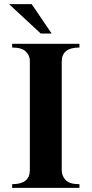

<svg xmlns="http://www.w3.org/2000/svg" viewBox="-20 -913 445 933"><path d="M366 -18V0H39V-18Q125 -18 125 -86V-618Q125 -643 105.5 -662.5Q86 -682 39 -682V-700H366V-682Q280 -682 280 -614V-86Q280 -59 298.5 -38.5Q317 -18 366 -18ZM24 -893H134L231 -750H178Z"/></svg>

Font: Uncial Antiqua
Style: Regular
Weight: 400
Designer: Astigmatic (AOETI)
Foundry: Astigmatic (AOETI)
Version: Version 1.000